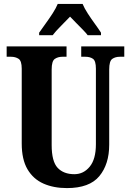

<svg xmlns="http://www.w3.org/2000/svg" viewBox="-20 -951 669 981"><path d="M322 10Q254 10 202 -13Q150 -36 120.5 -86Q91 -136 91 -218V-600Q91 -640 75 -650.5Q59 -661 36 -661H14V-714H320V-661H299Q276 -661 260 -650Q244 -639 244 -596V-210Q244 -126 274.5 -93.5Q305 -61 360 -61Q407 -61 438.5 -99.5Q470 -138 470 -214V-600Q470 -640 455 -650.5Q440 -661 416 -661H395V-714H615V-661H593Q569 -661 553.5 -650Q538 -639 538 -596V-212Q538 -112 487.5 -51Q437 10 322 10ZM180 -784Q193 -803 212 -829Q231 -855 248.5 -882Q266 -909 275 -931H402Q411 -909 428.5 -882Q446 -855 465 -829Q484 -803 496 -784V-771H428Q421 -781 404 -798.5Q387 -816 368.5 -834.5Q350 -853 338 -866Q318 -845 291 -818Q264 -791 249 -771H180Z"/></svg>

Font: Noto Serif Khmer ExtraCondensed ExtraBold
Style: Regular
Weight: 800
Width: 2
Designer: Danh Hong and the Monotype Design Team
Foundry: Monotype Imaging Inc.
Version: Version 2.004; ttfautohint (v1.8.4.7-5d5b)